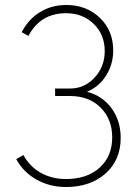

<svg xmlns="http://www.w3.org/2000/svg" viewBox="-20 -740 552 770"><path d="M245 10Q180 10 127 -19.5Q74 -49 45 -102L74 -118Q99 -72 143.5 -47Q188 -22 245 -22Q329 -22 379.5 -67.5Q430 -113 430 -189Q430 -262 383.5 -308.5Q337 -355 260 -355H201V-385H261Q319 -385 359.5 -429Q400 -473 400 -535Q400 -601 356 -644Q312 -687 245 -687Q142 -687 94 -596L67 -611Q94 -663 140.5 -691.5Q187 -720 246 -720Q327 -720 380.5 -668.5Q434 -617 434 -538Q434 -482 405.5 -437Q377 -392 329 -372Q392 -355 428 -305Q464 -255 464 -187Q464 -98 403 -44Q342 10 245 10Z"/></svg>

Font: Raleway-v4020 ExtraLight
Style: Regular
Weight: 275
Designer: Matt McInerney, Pablo Impallari, Rodrigo Fuenzalida
Foundry: Matt McInerney, Pablo Impallari, Rodrigo Fuenzalida
Version: Version 4.020;PS 004.020;hotconv 1.0.88;makeotf.lib2.5.64775